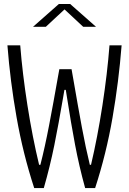

<svg xmlns="http://www.w3.org/2000/svg" viewBox="-20 -962 660 982"><path d="M322.5 -464.5Q319.5 -483.5 316.5 -502.5H309.5Q306 -482 302.5 -461.5Q279.5 -327 257.8 -219.2Q236 -111.5 204 0H155Q97.5 -176 64.8 -362Q32 -548 18 -730H83.5Q94.5 -588.5 120.2 -424.2Q146 -260 180 -119H186.5Q209.5 -208 231.2 -321.8Q253 -435.5 276.5 -569.5L283.5 -608H346Q351 -581 355.5 -554Q378.5 -420 398.5 -312.2Q418.5 -204.5 439.5 -119H445.5Q478.5 -258.5 503.8 -422.5Q529 -586.5 540 -730H602Q587.5 -545.5 555.5 -360.2Q523.5 -175 466.5 0H415.5Q384.5 -112.5 363.8 -222.5Q343 -332.5 322.5 -464.5ZM281 -941.5H339L471 -825H405.5L296 -927H324L214.5 -825H149Z"/></svg>

Font: Monaspace Argon Var ExtraLight
Style: Regular
Weight: 200
Designer: Riley Cran and the Lettermatic Team
Version: Version 1.200 (Monaspace Argon Var)